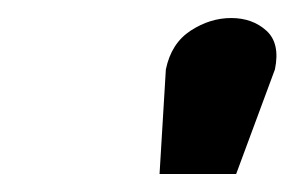

<svg xmlns="http://www.w3.org/2000/svg" viewBox="-20 -782 327 213"><path d="M164 -705 157 -589H242L285 -705Q291 -734 275.5 -748Q260 -762 236.5 -762Q213 -762 191.5 -748Q170 -734 164 -705Z"/></svg>

Font: Advent Pro Black
Style: Italic
Weight: 900
Italic angle: -12°
Version: Version 3.000